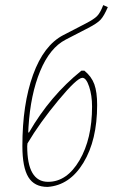

<svg xmlns="http://www.w3.org/2000/svg" viewBox="-20 -730 447 755"><path d="M167 5Q115 5 91.5 -33.5Q68 -72 68 -156Q68 -320 110 -436Q152 -552 229 -592L316 -637Q349 -654 361.5 -666.5Q374 -679 386 -710L404 -702Q389 -667 375.5 -652.5Q362 -638 327 -620L238 -574Q176 -542 138 -450.5Q100 -359 92 -230L91 -209H94Q177 -353 300 -452H312Q340 -429 351 -398.5Q362 -368 362 -317Q362 -179 308 -90Q254 -1 167 5ZM87 -155Q87 -15 169 -15Q243 -15 292.5 -99.5Q342 -184 342 -311Q342 -355 330.5 -389.5Q319 -424 304 -424Q283 -424 209.5 -335.5Q136 -247 88 -166Z"/></svg>

Font: Alegreya Sans Thin
Style: Italic
Weight: 100
Italic angle: -7°
Designer: Juan Pablo del Peral
Foundry: Huerta Tipografica
Version: Version 2.007